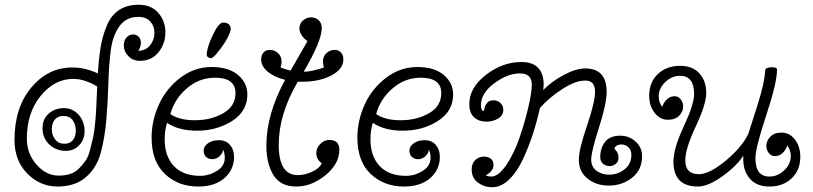

<svg xmlns="http://www.w3.org/2000/svg" viewBox="-20 -774 3421 808"><path d="M159 -234Q159 -273 185 -296Q211 -319 249 -319Q270 -319 286 -310.5Q302 -302 313.5 -288Q325 -274 330.5 -257Q336 -240 336 -222Q336 -187 313.5 -163Q291 -139 256 -139Q238 -139 220.5 -145.5Q203 -152 189.5 -164Q176 -176 167.5 -193.5Q159 -211 159 -234ZM562 -703Q511 -703 482.5 -663.5Q454 -624 446 -561Q438 -498 436 -422Q434 -346 427.5 -270Q421 -194 404 -131Q387 -68 341.5 -28.5Q296 11 222 11Q149 11 95 -43.5Q41 -98 41 -185Q41 -321 111.5 -405.5Q182 -490 284 -490Q338 -490 392 -465Q396 -531 403.5 -576Q411 -621 429 -665Q447 -709 480.5 -731.5Q514 -754 563 -754Q617 -754 646.5 -719.5Q676 -685 676 -638Q676 -590 647 -554Q618 -518 569 -518Q539 -518 520 -538Q501 -558 501 -582Q501 -604 512.5 -616.5Q524 -629 540 -629Q554 -629 563.5 -619.5Q573 -610 573 -593Q573 -577 562 -560Q594 -561 612 -584Q630 -607 630 -636Q630 -664 612.5 -683.5Q595 -703 562 -703ZM227 -35Q254 -35 275.5 -42Q297 -49 313 -65.5Q329 -82 340.5 -98.5Q352 -115 359.5 -145Q367 -175 372 -196.5Q377 -218 380.5 -257Q384 -296 385 -319.5Q386 -343 388 -386Q389 -402 389 -410Q336 -442 288 -442Q210 -442 151.5 -371Q93 -300 93 -190Q93 -128 133.5 -81.5Q174 -35 227 -35ZM198 -230Q198 -206 212 -187.5Q226 -169 251 -169Q274 -169 286.5 -184Q299 -199 299 -225Q299 -250 286 -268Q273 -286 247 -286Q223 -286 210.5 -270.5Q198 -255 198 -230Z M919 -144Q917 -128 903.5 -116Q890 -104 873 -104Q858 -104 847.5 -113.5Q837 -123 837 -140Q837 -158 855 -171Q873 -184 901 -184Q931 -184 948 -164Q965 -144 965 -114Q965 -60 924.5 -24.5Q884 11 814 11Q730 11 674 -42Q618 -95 618 -195Q618 -266 648.5 -333.5Q679 -401 738.5 -446.5Q798 -492 871 -492Q942 -492 981.5 -458.5Q1021 -425 1021 -377Q1021 -306 957 -265Q893 -224 809 -224Q732 -224 683 -257Q673 -227 673 -188Q673 -116 712 -75Q751 -34 822 -34Q859 -34 892.5 -54.5Q926 -75 926 -110Q926 -130 919 -144ZM697 -294Q734 -268 800 -268Q868 -268 919.5 -297.5Q971 -327 971 -382Q971 -447 885 -447Q818 -447 766 -402Q714 -357 697 -294ZM919 -679Q951 -679 951 -650Q945 -620 912 -574.5Q879 -529 868 -529Q862 -529 856 -533Q850 -537 850 -544Q850 -572 875 -625.5Q900 -679 919 -679Z M1252 -430H1233Q1153 -293 1153 -165Q1153 -37 1233 -37Q1263 -37 1294 -51.5Q1325 -66 1334 -87Q1311 -104 1311 -129Q1311 -151 1327.5 -168Q1344 -185 1366 -185Q1408 -185 1408 -144Q1408 -84 1349.5 -36.5Q1291 11 1227 11Q1160 11 1130.5 -37.5Q1101 -86 1101 -161Q1101 -294 1180 -438Q1135 -449 1107 -472Q1079 -495 1079 -524Q1079 -541 1088.5 -552.5Q1098 -564 1116 -564Q1135 -564 1150 -550.5Q1165 -537 1165 -514Q1165 -505 1161 -490Q1183 -481 1203 -477Q1271 -595 1274 -601Q1260 -610 1250 -625Q1240 -640 1240 -653Q1240 -675 1255 -688Q1270 -701 1289 -701Q1308 -701 1321 -689Q1334 -677 1334 -655Q1334 -602 1258 -472Q1295 -473 1343 -490Q1339 -505 1339 -514Q1339 -537 1354 -550.5Q1369 -564 1388 -564Q1406 -564 1415.5 -552.5Q1425 -541 1425 -524Q1425 -483 1374.5 -456.5Q1324 -430 1252 -430Z M1785 -144Q1783 -128 1769.5 -116Q1756 -104 1739 -104Q1724 -104 1713.5 -113.5Q1703 -123 1703 -140Q1703 -158 1721 -171Q1739 -184 1767 -184Q1797 -184 1814 -164Q1831 -144 1831 -114Q1831 -60 1790.5 -24.5Q1750 11 1680 11Q1596 11 1540 -42Q1484 -95 1484 -195Q1484 -266 1514.5 -333.5Q1545 -401 1604.5 -446.5Q1664 -492 1737 -492Q1808 -492 1847.5 -458.5Q1887 -425 1887 -377Q1887 -306 1823 -265Q1759 -224 1675 -224Q1598 -224 1549 -257Q1539 -227 1539 -188Q1539 -116 1578 -75Q1617 -34 1688 -34Q1725 -34 1758.5 -54.5Q1792 -75 1792 -110Q1792 -130 1785 -144ZM1563 -294Q1600 -268 1666 -268Q1734 -268 1785.5 -297.5Q1837 -327 1837 -382Q1837 -447 1751 -447Q1684 -447 1632 -402Q1580 -357 1563 -294Z M2057 -80Q2057 -54 2024 -36Q2036 -31 2047 -31Q2078 -31 2111 -80Q2144 -129 2166.5 -195Q2189 -261 2203.5 -323.5Q2218 -386 2218 -418Q2218 -465 2168 -465Q2116 -465 2060 -423.5Q2004 -382 2004 -331Q2004 -307 2016 -307Q2017 -307 2019 -318.5Q2021 -330 2030 -341Q2039 -352 2057 -352Q2074 -352 2086 -340.5Q2098 -329 2098 -312Q2098 -288 2076 -275Q2054 -262 2026 -262Q1996 -262 1975.5 -280Q1955 -298 1955 -336Q1955 -405 2025 -459Q2095 -513 2174 -513Q2268 -513 2268 -416Q2268 -413 2266 -395Q2301 -431 2352.5 -458.5Q2404 -486 2443 -486Q2533 -486 2533 -387Q2533 -338 2500.5 -236.5Q2468 -135 2468 -103Q2468 -72 2490 -55.5Q2512 -39 2544 -39Q2580 -39 2608.5 -61.5Q2637 -84 2637 -122Q2637 -143 2624.5 -154.5Q2612 -166 2595 -166Q2583 -166 2574.5 -160.5Q2566 -155 2566 -147Q2583 -133 2583 -111Q2583 -94 2571.5 -84.5Q2560 -75 2545 -75Q2529 -75 2517.5 -85Q2506 -95 2506 -113Q2506 -150 2526 -176.5Q2546 -203 2591 -203Q2627 -203 2654.5 -178.5Q2682 -154 2682 -117Q2682 -59 2640 -26Q2598 7 2542 7Q2490 7 2453 -22Q2416 -51 2416 -103Q2416 -145 2450 -244Q2484 -343 2484 -389Q2484 -435 2443 -435Q2401 -435 2344.5 -398Q2288 -361 2252 -319Q2240 -264 2223 -211.5Q2206 -159 2181.5 -105.5Q2157 -52 2123 -19Q2089 14 2051 14Q2018 14 1991.5 -5.5Q1965 -25 1965 -61Q1965 -87 1980.5 -101Q1996 -115 2016 -115Q2034 -115 2045.5 -106Q2057 -97 2057 -80Z M2842 -455Q2807 -455 2779.5 -428.5Q2752 -402 2752 -369Q2752 -344 2767 -324Q2771 -340 2785 -354.5Q2799 -369 2819 -369Q2835 -369 2845 -355.5Q2855 -342 2855 -326Q2855 -305 2838.5 -287.5Q2822 -270 2791 -270Q2757 -270 2734.5 -299.5Q2712 -329 2712 -371Q2712 -428 2748.5 -462.5Q2785 -497 2842 -497Q2895 -497 2923.5 -465Q2952 -433 2952 -383Q2952 -335 2908 -242Q2864 -149 2864 -99Q2864 -41 2921 -41Q2965 -41 3032.5 -96.5Q3100 -152 3129 -210Q3136 -232 3167 -329Q3198 -426 3200 -476Q3200 -491 3229 -491Q3250 -491 3250 -481Q3250 -426 3204.5 -288.5Q3159 -151 3159 -108Q3159 -31 3218 -31Q3253 -31 3280.5 -57.5Q3308 -84 3308 -117Q3308 -142 3293 -162Q3289 -146 3275 -131.5Q3261 -117 3241 -117Q3225 -117 3215 -130.5Q3205 -144 3205 -160Q3205 -181 3221.5 -198.5Q3238 -216 3269 -216Q3303 -216 3325.5 -186.5Q3348 -157 3348 -115Q3348 -58 3311.5 -23.5Q3275 11 3218 11Q3165 11 3136.5 -21Q3108 -53 3108 -103V-119Q3081 -76 3020.5 -32.5Q2960 11 2917 11Q2814 11 2814 -94Q2814 -149 2857.5 -242Q2901 -335 2901 -378Q2901 -455 2842 -455Z"/></svg>

Font: Bonbon
Style: Regular
Weight: 400
Designer: Ksenia Erulevich
Foundry: Cyreal (www.cyreal.org)
Version: Version 1.000